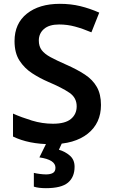

<svg xmlns="http://www.w3.org/2000/svg" viewBox="-20 -744 590 1004"><path d="M508 -195Q508 -100 439 -45Q370 10 248 10Q130 10 48 -30V-150Q93 -130 147 -113.5Q201 -97 257 -97Q321 -97 351 -122Q381 -147 381 -188Q381 -233 343 -259Q305 -285 232 -316Q188 -335 148 -361Q108 -387 82 -427Q56 -467 56 -529Q56 -621 120.5 -672.5Q185 -724 293 -724Q350 -724 399.5 -712Q449 -700 499 -678L458 -575Q413 -594 372.5 -605Q332 -616 289 -616Q237 -616 210 -592.5Q183 -569 183 -532Q183 -502 198 -482Q213 -462 244.5 -445Q276 -428 326 -406Q383 -381 424 -354Q465 -327 486.5 -289Q508 -251 508 -195ZM370 128Q370 182 335.5 211Q301 240 220 240Q201 240 185 238Q169 236 157 232V160Q169 163 187.5 165.5Q206 168 221 168Q243 168 256.5 160.5Q270 153 270 133Q270 91 186 79L225 0H306L288 39Q320 48 345 69.5Q370 91 370 128Z"/></svg>

Font: Noto Sans Kannada SemiBold
Style: Regular
Weight: 600
Designer: Jelle Bosma - Monotype Design Team
Foundry: Monotype Imaging Inc.
Version: Version 2.005; ttfautohint (v1.8.4.7-5d5b)